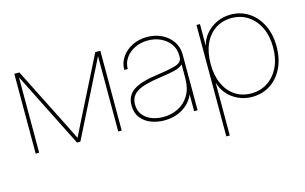

<svg xmlns="http://www.w3.org/2000/svg" viewBox="-89 -758 1902 1198"><g transform="rotate(-15 861.5 -159.0)"><path d="M65.4 0V-515.6H98.1L298.8 -117.2Q310.1 -94.7 321 -72.5Q332 -50.3 343.3 -27.8Q354.5 -50.3 365.5 -72.5Q376.5 -94.7 387.7 -117.2L588.4 -515.6H621.1V0H598.6V-487.3Q570.8 -431.2 542.5 -375L354 0H332.5L144 -375Q115.7 -431.2 87.9 -487.3V0Z M895.5 7.8Q850.6 7.8 810.5 -7.6Q770.5 -22.9 745.6 -54.9Q720.7 -86.9 720.7 -135.7Q720.7 -198.7 769.3 -231.9Q817.9 -265.1 934.6 -280.3Q1003.9 -289.6 1046.4 -302.5Q1088.9 -315.4 1088.9 -347.7V-361.3Q1088.9 -401.4 1066.9 -432.9Q1044.9 -464.4 1007.6 -482.7Q970.2 -501 923.8 -501Q877.4 -501 839.4 -482.7Q801.3 -464.4 779.1 -432.6Q756.8 -400.9 756.8 -361.3H734.4Q734.4 -407.2 759.8 -443.8Q785.2 -480.5 828.1 -502Q871.1 -523.4 923.8 -523.4Q976.6 -523.4 1019 -502.2Q1061.5 -481 1086.4 -444.3Q1111.3 -407.7 1111.3 -361.3V0H1088.9V-106.4H1087.9Q1065.9 -54.7 1014.4 -23.4Q962.9 7.8 895.5 7.8ZM895.5 -14.6Q948.2 -14.6 992.2 -36.9Q1036.1 -59.1 1062.5 -103.5Q1088.9 -147.9 1088.9 -213.9V-301.8Q1067.4 -283.2 1032.7 -274.9Q998 -266.6 934.6 -257.8Q829.6 -243.2 786.4 -215.8Q743.2 -188.5 743.2 -135.7Q743.2 -96.2 763.9 -69.1Q784.7 -42 819.3 -28.3Q854 -14.6 895.5 -14.6Z M1242.2 204.1V-515.6H1264.6V-376H1265.1Q1274.9 -417.5 1303.2 -450.7Q1331.5 -483.9 1373.3 -503.7Q1415 -523.4 1463.9 -523.4Q1527.8 -523.4 1579.1 -490.5Q1630.4 -457.5 1660.4 -397.7Q1690.4 -337.9 1690.4 -257.8Q1690.4 -177.2 1660.6 -117.4Q1630.9 -57.6 1579.8 -24.9Q1528.8 7.8 1463.9 7.8Q1415 7.8 1373.8 -11.2Q1332.5 -30.3 1304.2 -63.2Q1275.9 -96.2 1265.1 -136.7H1264.6V204.1ZM1463.9 -14.6Q1522 -14.6 1568.1 -44.4Q1614.3 -74.2 1641.1 -128.7Q1668 -183.1 1668 -257.8Q1668 -332.5 1641.1 -387.2Q1614.3 -441.9 1568.1 -471.4Q1522 -501 1463.9 -501Q1404.3 -501 1359.4 -471.4Q1314.5 -441.9 1289.6 -387.2Q1264.6 -332.5 1264.6 -257.8Q1264.6 -183.1 1289.6 -128.7Q1314.5 -74.2 1359.4 -44.4Q1404.3 -14.6 1463.9 -14.6Z"/></g></svg>

Font: Inter Display Thin
Style: Regular
Weight: 100
Designer: Rasmus Andersson
Foundry: rsms
Version: Version 4.000;git-a52131595